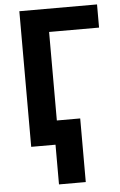

<svg xmlns="http://www.w3.org/2000/svg" viewBox="-61 -756 628 1007"><g transform="rotate(-5 253.0 -252.5)"><path d="M489 -714V-592H226V-126H349V209H208V0H80V-714Z"/></g></svg>

Font: Noto Sans SemiCondensed
Style: Bold
Weight: 700
Width: 4
Designer: Monotype Design Team
Foundry: Monotype Imaging Inc.
Version: Version 2.013; ttfautohint (v1.8.4.7-5d5b)